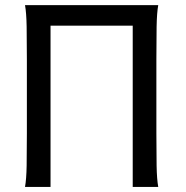

<svg xmlns="http://www.w3.org/2000/svg" viewBox="-20 -733 731 753"><path d="M178.2 -632.3V0H78.1Q83.5 -29.3 84.5 -83.3Q85.4 -137.2 85.4 -210V-500.5Q85.4 -572.8 84.5 -628.2Q83.5 -683.6 78.1 -712.9H600.6Q595.2 -683.6 594.2 -628.2Q593.3 -572.8 593.3 -500.5V-210Q593.3 -137.2 594.2 -83.3Q595.2 -29.3 600.6 0H500.5V-632.3Z"/></svg>

Font: Andika Compact
Style: Regular
Weight: 400
Designer: Victor Gaultney, Annie Olsen, Julie Remington, Don Collingsworth, Eric Hays, Becca Hirsbrunner
Foundry: SIL International
Version: Version 5.000 ; LnSpcTght